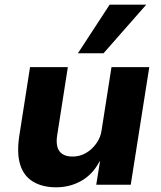

<svg xmlns="http://www.w3.org/2000/svg" viewBox="-20 -787 688 818"><path d="M219 11Q161 11 121 -13Q81 -37 66 -85.5Q51 -134 62 -207L108 -501H269L224 -213Q219 -184 224 -163Q229 -142 245.5 -131Q262 -120 289 -120Q320 -120 346 -135Q372 -150 390.5 -176Q409 -202 413 -233L455 -501H616L537 0H390L406 -99H404Q375 -44 326.5 -16.5Q278 11 219 11ZM312 -560 447 -767H603L421 -560Z"/></svg>

Font: Nunito Sans 8pt ExtraBold
Style: Italic
Weight: 800
Italic angle: -9°
Version: Version 3.101;gftools[0.9.27]